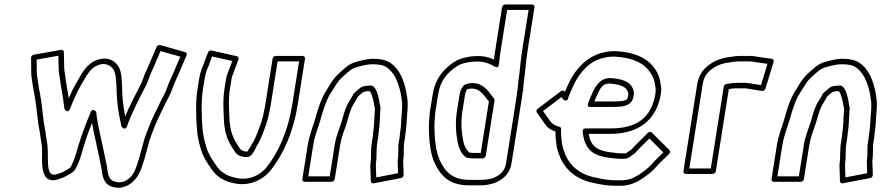

<svg xmlns="http://www.w3.org/2000/svg" viewBox="-20 -796 4044 877"><path d="M147.4 -523.9 246.7 -541.5 248 -481.9C248.1 -465 251.5 -454.7 253.4 -438.7C258.3 -394 268.6 -354.5 272.8 -309C272.8 -308.7 272.9 -308.3 272.9 -308.1C273.7 -303.9 274.5 -300 275.3 -296.4C275.3 -296.4 290.6 -276.6 299.3 -298C315.9 -338.5 331.6 -376.2 350 -407.1C375.5 -450.6 391.6 -485.8 429.9 -499.3C470.2 -513.4 498.5 -489 505.5 -461.2C513.4 -430.6 511.3 -382.3 514.7 -340C518.8 -295.3 526.3 -255.3 535.7 -216.4C535.7 -216.4 552.3 -197.4 559.9 -218.6C583.5 -284.4 611.6 -336.7 641.1 -394.4C656.5 -421.1 662.8 -451 673.4 -470.8C679.6 -483.5 687.5 -503.2 692.6 -514.7L713 -562.7L803.7 -537.2L783.5 -490.2C778 -476.6 768.4 -453.1 762.2 -441.4C762 -441.1 761.8 -440.7 761.7 -440.4L755.5 -426.4C744.6 -401.9 740.2 -382.7 728.5 -361.4C718 -340.9 710.7 -328.4 700.3 -304.6L681.2 -265.9C669.2 -240.4 648.7 -189.4 638.9 -159.1C638.8 -158.9 638.7 -158.6 638.7 -158.4C626.1 -112.5 611.5 -51.7 595.6 -16.5C579.2 19.7 543.3 48.4 499.2 31.7C481.3 24.9 474.8 7.9 470.8 -17.1C469.8 -36.1 464.4 -52.3 461.6 -68.1L456.5 -93.2C443.8 -157.3 426.8 -219 419.2 -285.3C419.2 -285.3 403.2 -304.4 395.1 -285.2C374 -235.2 355.9 -189.2 338.6 -132.7C325.5 -87.3 318 -59.2 301.5 -31.3C284.8 -17.8 259.8 -5.3 237.7 0.4C186.9 13.6 202.9 -62.6 197.1 -126C196.4 -142.9 192.7 -155 191 -170.3C188.6 -191.2 184.1 -215.5 180.3 -235.8C174.6 -280.1 170.4 -328.4 162.4 -370.3C157.1 -393.2 154.8 -415.5 151.1 -437C149.4 -446.4 148.4 -456.2 148 -465.3ZM134.3 -546.3C128.2 -545.2 121.8 -539 121.9 -531.9L122.7 -460.7C123.1 -449.8 124.2 -439.6 126.1 -429C129.6 -409.1 132.1 -385.2 137.6 -361.7C145.1 -322.5 149.6 -272.1 155.2 -228.6C155.2 -228.4 155.3 -228.1 155.3 -227.9C159.3 -207.1 163.6 -183.5 165.9 -163.7C167.8 -145.8 171.2 -135.4 171.8 -120.5C171.8 -120.4 171.9 -120.2 171.9 -120C175.6 -78.9 153.5 47 240.4 24.6C267.9 17.4 298.4 2 318.2 -15.2C319.3 -16.1 320.6 -17.5 321.4 -18.9C342.1 -52.9 349.8 -84.1 362.9 -129.3C374.7 -168 386.2 -199.7 400.3 -235.2C408.8 -185.1 421.9 -134 431.7 -84.8L436.7 -59.9C439.7 -42.7 445 -25.3 445.6 -11.5C445.6 -11.2 445.6 -10.7 445.7 -10.3C449.8 16.6 458 44.3 487 55.3C546.9 77.9 598 35.8 618.5 -9.5C636.5 -49.2 650.2 -108.5 663 -155.3C672 -182.8 692.9 -235.2 703.8 -258.1L722.9 -297.1C723 -297.2 723.1 -297.5 723.2 -297.7C733.2 -320.5 739.9 -332 750.6 -352.6C764 -377.3 769 -398.2 778.5 -419.6L784.5 -433.1C791.4 -446.3 801.5 -471 806.7 -483.9L832 -542.7C834.9 -549.4 831.9 -556.3 825.6 -558.1L711.7 -590.1C705.4 -591.9 697.8 -587.8 695 -581.2L669.5 -521.3C664.5 -510 655.8 -488.8 651.1 -479.2C638.3 -455.2 630.8 -423.2 619.5 -403.9C619.4 -403.8 619.2 -403.4 619.1 -403.2C595.4 -356.8 573 -315.1 551.9 -264.1C546.9 -289.1 542.6 -317.3 539.9 -346C536.7 -385.9 539.4 -434.9 530.1 -470.8C520.8 -507.4 481.8 -542.7 424.9 -522.7C372.4 -504.3 351.7 -456.4 328.6 -417C315.7 -395.3 305.6 -373.9 294.1 -347.4C289.2 -380.2 282.1 -412.6 278.6 -445.3C276.4 -463.9 273.4 -472.5 273.3 -486.1L271.7 -558.2C271.6 -565 265.7 -569.5 258.8 -568.3Z M948.8 -538.1 1041.1 -517.4C1033 -495.9 1025.5 -475.9 1018.1 -456.1C1014.9 -448.4 1013.6 -442.6 1012.2 -434L1005.4 -391C996.7 -335.7 1001.5 -281.4 1003.4 -237.3C1007.3 -187.7 1020.5 -151.4 1043.1 -117.9L1052.5 -104.6C1059 -91.1 1072.1 -84.4 1085.8 -80.9C1086.1 -80.8 1086.5 -80.7 1086.7 -80.7L1098.4 -78.7C1099 -78.6 1099.9 -78.5 1100.4 -78.5C1104.1 -78.5 1108.3 -78.9 1113.4 -79.6C1131.7 -79.6 1149.5 -122.9 1151.7 -127.2C1173.8 -161.1 1184.7 -199 1198.7 -236.4C1198.8 -236.6 1198.9 -237 1198.9 -237.2C1204.2 -254.8 1208.9 -274.2 1211.8 -292.5C1214.1 -302.4 1215.6 -310 1217 -319L1248.1 -515.5H1346.1L1315 -319C1295.9 -198.2 1253 -101 1195.2 -28.9C1167.7 3.7 1115.1 31.4 1055.5 15.9C1055.3 15.8 1054.9 15.7 1054.8 15.7C1013.8 8 985.1 -13 967.1 -41C947.5 -69 933.2 -89.6 922.1 -124.2C913.5 -155.9 906.9 -178.4 904.4 -215.7C901.1 -266.2 897.9 -331.1 907.4 -391L914.2 -434C916.7 -449.7 920.6 -464.8 924.6 -476.1L930.6 -489.6C930.7 -489.8 930.8 -490.2 930.9 -490.4ZM946.2 -565.2C939.7 -566.7 932.3 -562.3 929.8 -555.6L907.4 -496L901.4 -482.4C901.3 -482.2 901.1 -481.8 901 -481.5C895.9 -467.1 892 -451.3 889.2 -434L882.4 -391C872.4 -327.5 875.9 -261.1 879.1 -210.3C881.8 -170.3 888.9 -146.2 897.6 -113.8C910 -75.5 926.2 -52.3 945.3 -25C965.7 6.7 998.5 31.1 1046 40.2C1115.4 57.7 1178.9 26.4 1213.8 -15.1C1276 -92.7 1320.3 -194.3 1340 -319L1373.1 -528C1374 -533.4 1370.2 -540.5 1362.6 -540.5H1239.6C1234.2 -540.5 1226.3 -535.6 1225.1 -528L1192 -319C1190.7 -310.7 1189.1 -302.3 1187.1 -294C1187 -293.7 1187 -293.3 1186.9 -293C1184 -274.9 1180.2 -259 1174.9 -241.2C1160.8 -203.1 1149.4 -166.1 1130.6 -137.6C1130.4 -137.2 1129.9 -136.5 1129.7 -136C1127.4 -131.3 1116.2 -112.2 1109.7 -103.9C1109.1 -103.8 1106.4 -103.6 1105.3 -103.5L1095.2 -105.2C1085.4 -108 1077.9 -113 1075.5 -118.4C1075.3 -118.9 1074.9 -119.6 1074.5 -120.1L1064.8 -134.1C1044.3 -164.4 1032.3 -197.3 1028.6 -242.7C1026.8 -286.6 1022.3 -339.9 1030.4 -391L1037.2 -434C1038.4 -441.3 1039.9 -446.7 1041.2 -449.6C1041.3 -449.8 1041.5 -450.1 1041.6 -450.4C1050.8 -475.1 1060 -499.7 1069.3 -524.3C1071.6 -530.5 1068.8 -537.7 1062.1 -539.2Z M1654.2 -403.9C1648.7 -402.6 1635.3 -404.1 1620.7 -390.7C1615.6 -386.6 1606.9 -379 1604.7 -376.9C1592.3 -367.6 1592.3 -361.7 1590.4 -358.3C1585.1 -350.1 1582.1 -345 1579.2 -339.7L1568.6 -322.1C1568.4 -321.7 1568.1 -321.2 1568 -321C1554.5 -293.6 1546.7 -262.5 1539 -235.9C1527.5 -201.6 1514.7 -171.9 1508.6 -133L1486 9.5H1388L1410.6 -133C1417 -173.8 1432.7 -211 1443.9 -249.4C1455.4 -291 1468.4 -332.8 1485.8 -362.7C1506.6 -394.5 1520.8 -423.9 1543 -443.2C1543.3 -443.4 1543.6 -443.7 1543.8 -443.9C1548 -448 1560.5 -459.1 1569.8 -467.2C1580.5 -476.4 1594.1 -485.4 1608.7 -488.9C1631.8 -495.2 1655.7 -502.5 1679.6 -502.5C1730.8 -502.5 1747.6 -492.8 1770 -466.2C1796.6 -434.6 1811.8 -378.5 1816.6 -327.3C1817 -316.7 1816.9 -307.1 1816.4 -295.8L1814.3 -270C1812 -242.1 1812.2 -219 1807.8 -191C1807.7 -190.7 1807.7 -190.4 1807.6 -190.2C1806.8 -180.4 1805.7 -171.7 1804.5 -164L1799.7 -134C1799.6 -133.2 1799.6 -132.2 1799.6 -131.6C1799.8 -125.4 1799.7 -118.6 1799.1 -111C1799.1 -110.7 1799.1 -110.3 1799.1 -110.1L1798.9 -90.2C1798.8 -81.4 1798.1 -73.3 1797 -66L1796.3 -62C1796.2 -61.2 1796.2 -60.2 1796.2 -59.6L1798.1 -4.8L1698.7 14.3L1696.8 -41.1C1696.9 -48.6 1697.6 -57.4 1699 -66C1699.5 -69.6 1699.7 -73.7 1699.7 -78L1699.9 -97.6C1700.6 -113.3 1700.4 -125.9 1703 -142L1706.5 -164C1707.7 -172 1708.8 -181.6 1709.5 -189.5C1715.3 -226.5 1714.4 -255.9 1717 -287.4C1719.3 -303 1717.1 -311.2 1714.7 -321.1C1711.4 -343.8 1705 -377.2 1690.9 -395.4C1680.9 -409.8 1664.8 -404.5 1664.1 -404.5H1658.1C1656.8 -404.5 1655.2 -404.2 1654.2 -403.9ZM1655.7 -379.5H1660.1C1662.1 -379.5 1665.5 -379.6 1669.4 -379C1679.2 -366.8 1686.6 -334.9 1689.7 -313.4C1689.7 -313.2 1689.8 -312.7 1689.9 -312.4C1692.7 -300.8 1693.7 -297.9 1692 -287C1691.9 -286.8 1691.9 -286.4 1691.8 -286.1C1688.9 -251.7 1689.8 -222.6 1684.4 -189C1684.4 -188.8 1684.3 -188.3 1684.3 -188C1683.6 -179.7 1682.7 -171.7 1681.5 -164L1678 -142C1675 -123.3 1675.3 -110.2 1674.6 -94.4L1674.4 -74C1674.4 -70.3 1674.2 -67.7 1674 -66C1672.4 -55.9 1671.6 -46.7 1671.5 -36.9L1673.8 31.3C1674 38.2 1680 42.6 1686.9 41.3L1811.7 17.3C1817.9 16.1 1824.1 9.6 1823.9 2.6L1821.5 -63.2L1822 -66C1823.3 -74.7 1824.1 -83.9 1824.2 -93.8L1824.4 -113.4C1824.9 -120.7 1825.2 -127.1 1824.9 -135.2L1829.5 -164C1830.8 -172.5 1831.7 -180 1832.8 -191.4C1837.4 -221 1837.4 -245.5 1839.5 -272L1841.7 -298.2C1842.3 -311 1842.4 -321.9 1841.9 -332.5C1841.9 -332.6 1841.9 -332.9 1841.9 -333C1836.9 -387.4 1821.6 -446.9 1790.5 -483.8C1765.2 -513.8 1739 -527.5 1683.5 -527.5C1655 -527.5 1627.4 -518.9 1606 -513.1C1585.6 -508.2 1567.6 -495.8 1555 -484.8C1545.4 -476.6 1533.9 -466.5 1527.8 -460.5C1499.8 -435.9 1483.3 -401.5 1465 -373.6C1464.9 -373.4 1464.7 -373.1 1464.6 -372.9C1444 -338 1431.1 -294.1 1419.6 -252.6C1409.2 -216.8 1392.6 -177.7 1385.6 -133L1361 22C1360.2 27.4 1364 34.5 1371.5 34.5H1494.5C1499.9 34.5 1507.8 29.6 1509 22L1533.6 -133C1539.1 -168.2 1551.4 -197 1563.1 -232.1C1571.4 -260.4 1578.4 -288.1 1590.2 -312.5L1600.7 -329.9C1600.8 -330.1 1600.9 -330.4 1601.1 -330.6C1603.6 -335.4 1607 -341 1611.2 -347.4C1611.3 -347.6 1611.5 -347.9 1611.6 -348.1C1613.9 -352 1614.9 -354.2 1616.3 -356.6C1617.3 -357.2 1618.5 -358.1 1619.5 -359C1622.6 -362.2 1628.9 -367.7 1637.8 -374.8C1638.6 -375.5 1637.5 -374.5 1638.3 -375.2C1641.1 -376.1 1651.1 -378.4 1655.7 -379.5Z M2364.2 -560C2357.1 -515.1 2354.5 -467 2347.7 -424C2347.6 -423.7 2347.6 -423.4 2347.6 -423.2L2344.8 -393.6L2343.6 -386C2343.5 -385.2 2343.5 -383.9 2343.5 -383.5C2343.1 -382.3 2342.8 -381.1 2342.8 -380.4C2341.2 -366.6 2339.5 -353.8 2337.7 -342L2291.3 -49C2283.6 -0.4 2237.6 25.5 2179 25.5H2125C2043.3 25.5 2011.5 -14.3 1987.4 -67.4C1973.8 -98.8 1967.1 -142.3 1965.3 -183.1C1965.6 -204.4 1963.3 -218.3 1964.8 -236C1966.2 -254.4 1966.6 -271.9 1969.7 -292L1981.2 -364C1990.2 -421.1 2015 -454.1 2050.6 -481.7C2075.9 -501.5 2090.9 -506.6 2125.4 -512.7C2132.2 -513.9 2139.2 -514.5 2146.5 -514.5C2146.8 -514.5 2147.2 -514.5 2147.5 -514.5C2186.2 -517.5 2216.6 -506.1 2238.7 -492.1C2238.7 -492.1 2257.1 -479.7 2259.3 -503.8C2261.1 -523.6 2263.4 -542.3 2266.2 -560L2296.4 -750.5H2394.4ZM2389.2 -560 2421.3 -763C2422.2 -768.4 2418.4 -775.5 2410.8 -775.5H2287.8C2282.5 -775.5 2274.5 -770.6 2273.3 -763L2241.2 -560C2239.3 -548.3 2237.8 -536.8 2236.3 -523.9C2213.6 -534.5 2186.1 -542 2150 -539.5C2142.4 -539.4 2132.9 -538.7 2124.9 -537.3C2089 -531 2066 -523.1 2036.9 -500.3C1996.6 -469.1 1966.2 -427.7 1956.2 -364L1944.7 -292C1941.3 -270 1940.9 -251.2 1939.6 -234C1937.8 -213.5 1940.3 -196.7 1940 -179.2C1940 -179.1 1940 -178.8 1940 -178.5C1941.8 -135.1 1948.5 -90.3 1963.9 -54.6C1989.6 2.1 2028.7 50.5 2121 50.5H2175C2239.3 50.5 2305.4 19.3 2316.3 -49L2362.7 -342C2364.4 -352.9 2365.8 -363.6 2367.4 -376.6C2369.8 -379.8 2371.4 -384.9 2369.2 -389.8L2369.9 -394C2369.9 -394.2 2370 -394.6 2370 -394.8L2372.7 -424.4C2379.6 -468.3 2382.4 -517.1 2389.2 -560ZM2084 -382C2083.6 -379.5 2080.6 -373 2079.2 -364L2067.4 -290C2058.6 -234.5 2062.6 -187.1 2071 -143.9C2075 -120.8 2085.8 -97.5 2101.4 -83.2C2106.4 -78.7 2114 -73.9 2124 -73.5C2130.8 -72.8 2135.3 -72.5 2140.5 -72.5H2184.5C2192 -72.5 2198.1 -79.6 2199 -85L2238.9 -337C2239.4 -340.2 2238.3 -343.7 2236.8 -345.6L2224.3 -361.7C2220.2 -366.5 2216.4 -371.4 2212.1 -377.3C2212 -377.5 2211.8 -377.7 2211.7 -377.8L2204.1 -386.8C2203.8 -387.2 2203.5 -387.6 2203.2 -387.8C2187.9 -401.8 2170.5 -416.5 2136 -416.5C2124.9 -416.5 2116.4 -413.5 2114.5 -413.5C2111.1 -413.5 2107.3 -411.8 2105.1 -409.8C2103.4 -408.4 2099 -410.4 2088.4 -391.5C2088.4 -391.5 2088 -390.9 2085.6 -386.6C2084.8 -385.2 2084.2 -383.4 2084 -382ZM2108.5 -379.3C2108.8 -379.9 2111.2 -383.9 2112.2 -385.4C2112.6 -385.9 2112.8 -386.4 2113.3 -387.3C2113.3 -387.3 2113.4 -387.4 2115.5 -388.9C2121.2 -389.7 2128.3 -391.5 2132 -391.5C2158.5 -391.5 2169 -382.4 2184 -368.7L2191 -360.4C2195 -355 2199.9 -348.7 2203.6 -344.3L2213.1 -332.1L2175.9 -97.5H2144.4C2140.4 -97.5 2135.5 -97.8 2130 -98.4C2129.6 -98.5 2129 -98.5 2128.6 -98.5C2124.1 -98.5 2124.9 -98.4 2120.1 -102.8C2108.9 -113 2099.3 -132.6 2095.9 -152.1C2087.8 -194 2084.2 -237.8 2092.4 -290L2104.2 -364C2104.7 -367.5 2106.9 -372.3 2108.5 -379.3Z M2823.1 -309.9C2838.7 -313.6 2866.3 -320.4 2871.8 -348.9C2873.8 -355.8 2874.4 -359.2 2875.5 -366C2875.7 -367.7 2875.6 -369.7 2875.2 -371C2875.3 -371.9 2875.2 -372.9 2875.2 -373.4C2868.6 -425 2819.8 -435.2 2769.6 -439.5C2769.3 -439.5 2768.9 -439.5 2768.6 -439.5C2720.6 -439.5 2699.9 -402.6 2685.9 -371.7C2676.8 -352.6 2671.7 -338.8 2665.8 -322.5C2664.6 -319.1 2661.7 -307.5 2675.7 -307.5H2785.7C2797.2 -307.5 2812 -309.5 2820 -309.5C2821 -309.5 2822.3 -309.7 2823.1 -309.9ZM2822.4 -334.5C2813.1 -334.3 2797.7 -332.5 2789.7 -332.5H2695C2698.2 -340.8 2702.7 -351.9 2708.7 -364.3C2722.9 -395.8 2733.5 -414.1 2764.1 -414.5C2813.5 -410.2 2844.8 -401.1 2849.9 -367.8C2849.9 -367.8 2849.6 -368.8 2850.1 -363.5C2849.6 -360.8 2848.1 -354 2847.4 -352.1C2847.3 -351.6 2847 -350.7 2846.9 -350C2845.5 -340.7 2840.9 -339 2822.4 -334.5ZM2973.9 -368.7C2956.1 -256.4 2885.6 -209.5 2770.2 -209.5H2656.2C2654.4 -209.5 2640.1 -209.8 2641.6 -194C2646.4 -141.4 2667 -101 2717.7 -85.1C2742.3 -76.4 2769.3 -74.3 2795.8 -71.6C2800.4 -70.9 2806.1 -70.5 2811.2 -70.5H2830.2C2840.3 -70.5 2848.4 -74.1 2854.2 -77.6C2854.4 -77.7 2854.7 -77.9 2854.9 -78C2858 -80.1 2874.2 -91.1 2881.2 -97.2C2881.9 -97.7 2882.7 -98.6 2883.1 -99.1C2891.7 -109.5 2899 -116.6 2908.5 -125.9L2946.2 -163.3L3010.1 -99.7C2990.4 -80.6 2971.9 -63.4 2953.4 -42.2C2942.2 -28.9 2914 -8.4 2897.2 2.9C2874.3 17.2 2850.2 27.5 2818.6 27.5H2794.6C2760.1 27.5 2732.8 22.4 2702.9 15.7C2628.3 2.2 2578.4 -41.2 2558.1 -100.6C2558.1 -100.8 2558 -101 2557.9 -101.1C2546.6 -129 2543.2 -159 2542.5 -197.3C2542.4 -200.2 2542.6 -202.4 2543 -205C2543.9 -210.9 2540.3 -216 2535.1 -217.2C2514.4 -222 2501.4 -230.4 2491.3 -245.1L2460.4 -288.7L2544.7 -352.6L2552.8 -341.6C2552.8 -341.6 2572.1 -325.8 2575.9 -350L2576.2 -351.6C2590.2 -387.8 2606.8 -425.1 2625.5 -451.9C2662.8 -503 2709.4 -537.2 2786.8 -537.5C2867.5 -533.4 2921.6 -508.8 2950.9 -463.9C2962.1 -448.4 2969.9 -428.1 2972.4 -406.7C2972.4 -406.2 2972.5 -405.6 2972.6 -405.2C2975.1 -395.6 2975.6 -383.7 2973.9 -368.7ZM2999 -369.3C3001 -386.1 3000.6 -400.7 2997.4 -414C2994.6 -437.6 2985.4 -462.4 2972.6 -480.1C2938.9 -531.5 2875.5 -558.5 2791.7 -562.5C2791.5 -562.5 2791.3 -562.5 2791.1 -562.5C2703.9 -562.5 2647.1 -521 2605.6 -464.1C2587.7 -438.4 2573.1 -407.4 2560.5 -376.7L2559.2 -378.4C2555.5 -383.3 2547.7 -383.9 2542 -379.5L2436.3 -299.5C2430.3 -295 2428.6 -286.9 2432.2 -281.8L2469.7 -228.9C2481 -212.4 2496.7 -201.3 2517.2 -195.1C2517.2 -195.1 2517.2 -194 2517.2 -192.7C2517.9 -153.9 2521.1 -121.6 2534.1 -89.1C2557 -23.1 2613.3 25.6 2694.2 40.3C2723.6 46.8 2753.8 52.5 2790.7 52.5H2814.7C2852.6 52.5 2883.4 39 2908.7 23.1C2927 10.9 2955.9 -9.3 2971.6 -27.8C2991.1 -50.2 3013.9 -70.8 3036.2 -92.9C3041 -97.6 3042.3 -105.8 3037.6 -110.5L2957.3 -190.5C2952.8 -195 2944.6 -194.3 2939.4 -189.1L2892 -142.1C2882.9 -133.1 2876.2 -126.8 2865.4 -114.1C2862.2 -111.4 2845.9 -99.9 2843.3 -98.2C2839.4 -95.9 2839.6 -95.5 2834.1 -95.5H2815.1C2810.9 -95.5 2807.4 -95.7 2802.8 -96.4C2774.6 -99.3 2750.9 -101.2 2729 -108.9C2692 -120.6 2675.5 -145 2668.8 -184.5H2766.2C2890.3 -184.5 2978.7 -241.1 2999 -369.3Z M3226.7 -26.5H3128.7L3189.3 -409C3195.1 -445.5 3208 -462.2 3229 -478.6C3259.3 -501.6 3285.1 -508.5 3331.7 -513.6C3331.9 -513.6 3332.2 -513.6 3332.4 -513.7C3339.9 -514.9 3347.3 -515.5 3354.6 -515.5H3403.6C3411.4 -515.5 3419.3 -514.6 3427.6 -512.8C3427.9 -512.7 3428.2 -512.7 3428.4 -512.6L3485.7 -504.4L3456 -407.3L3398.9 -416.3C3394.8 -417 3391.4 -417.5 3388.1 -417.5H3339.1C3329.1 -417.5 3320.5 -415.3 3313 -414.4L3298.5 -412.4C3292.3 -411.5 3286.8 -406 3285.9 -400ZM3235.2 -1.5C3240.6 -1.5 3248.5 -6.4 3249.7 -14L3309.1 -389.2L3312.4 -389.6C3321.5 -390.7 3329.5 -392.5 3335.2 -392.5H3384.2C3384.9 -392.5 3387.4 -392.3 3391 -391.7L3460.4 -380.6C3467.1 -379.6 3474.3 -384.5 3476.3 -391.2L3513.6 -513.2C3515.8 -520.1 3511.8 -526.4 3505.3 -527.4L3436.3 -537.3C3427.4 -539.2 3417 -540.5 3407.6 -540.5H3358.6C3349.8 -540.5 3342.9 -540 3332.5 -538.4C3285.2 -533.1 3251.6 -524.8 3215.5 -497.4C3189.4 -477.1 3171 -451.5 3164.3 -409L3101.7 -14C3100.9 -8.6 3104.7 -1.5 3112.2 -1.5Z M3797.2 -403.9C3791.7 -402.6 3778.3 -404.1 3763.7 -390.7C3758.6 -386.6 3749.9 -379 3747.7 -376.9C3735.3 -367.6 3735.3 -361.7 3733.4 -358.3C3728.1 -350.1 3725.1 -345 3722.2 -339.7L3711.6 -322.1C3711.4 -321.7 3711.1 -321.2 3711 -321C3697.5 -293.6 3689.7 -262.5 3682 -235.9C3670.5 -201.6 3657.7 -171.9 3651.6 -133L3629 9.5H3531L3553.6 -133C3560 -173.8 3575.7 -211 3586.9 -249.4C3598.4 -291 3611.4 -332.8 3628.8 -362.7C3649.6 -394.5 3663.8 -423.9 3686 -443.2C3686.3 -443.4 3686.6 -443.7 3686.8 -443.9C3691 -448 3703.5 -459.1 3712.8 -467.2C3723.5 -476.4 3737.1 -485.4 3751.7 -488.9C3774.8 -495.2 3798.7 -502.5 3822.6 -502.5C3873.8 -502.5 3890.6 -492.8 3913 -466.2C3939.6 -434.6 3954.8 -378.5 3959.6 -327.3C3960 -316.7 3959.9 -307.1 3959.4 -295.8L3957.3 -270C3955 -242.1 3955.2 -219 3950.8 -191C3950.7 -190.7 3950.7 -190.4 3950.6 -190.2C3949.8 -180.4 3948.7 -171.7 3947.5 -164L3942.7 -134C3942.6 -133.2 3942.6 -132.2 3942.6 -131.6C3942.8 -125.4 3942.7 -118.6 3942.1 -111C3942.1 -110.7 3942.1 -110.3 3942.1 -110.1L3941.9 -90.2C3941.8 -81.4 3941.1 -73.3 3940 -66L3939.3 -62C3939.2 -61.2 3939.2 -60.2 3939.2 -59.6L3941.1 -4.8L3841.7 14.3L3839.8 -41.1C3839.9 -48.6 3840.6 -57.4 3842 -66C3842.5 -69.6 3842.7 -73.7 3842.7 -78L3842.9 -97.6C3843.6 -113.3 3843.4 -125.9 3846 -142L3849.5 -164C3850.7 -172 3851.8 -181.6 3852.5 -189.5C3858.3 -226.5 3857.4 -255.9 3860 -287.4C3862.3 -303 3860.1 -311.2 3857.7 -321.1C3854.4 -343.8 3848 -377.2 3833.9 -395.4C3823.9 -409.8 3807.8 -404.5 3807.1 -404.5H3801.1C3799.8 -404.5 3798.2 -404.2 3797.2 -403.9ZM3798.7 -379.5H3803.1C3805.1 -379.5 3808.5 -379.6 3812.4 -379C3822.2 -366.8 3829.6 -334.9 3832.7 -313.4C3832.7 -313.2 3832.8 -312.7 3832.9 -312.4C3835.7 -300.8 3836.7 -297.9 3835 -287C3834.9 -286.8 3834.9 -286.4 3834.8 -286.1C3831.9 -251.7 3832.8 -222.6 3827.4 -189C3827.4 -188.8 3827.3 -188.3 3827.3 -188C3826.6 -179.7 3825.7 -171.7 3824.5 -164L3821 -142C3818 -123.3 3818.3 -110.2 3817.6 -94.4L3817.4 -74C3817.4 -70.3 3817.2 -67.7 3817 -66C3815.4 -55.9 3814.6 -46.7 3814.5 -36.9L3816.8 31.3C3817 38.2 3823 42.6 3829.9 41.3L3954.7 17.3C3960.9 16.1 3967.1 9.6 3966.9 2.6L3964.5 -63.2L3965 -66C3966.3 -74.7 3967.1 -83.9 3967.2 -93.8L3967.4 -113.4C3967.9 -120.7 3968.2 -127.1 3967.9 -135.2L3972.5 -164C3973.8 -172.5 3974.7 -180 3975.8 -191.4C3980.4 -221 3980.4 -245.5 3982.5 -272L3984.7 -298.2C3985.3 -311 3985.4 -321.9 3984.9 -332.5C3984.9 -332.6 3984.9 -332.9 3984.9 -333C3979.9 -387.4 3964.6 -446.9 3933.5 -483.8C3908.2 -513.8 3882 -527.5 3826.5 -527.5C3798 -527.5 3770.4 -518.9 3749 -513.1C3728.6 -508.2 3710.6 -495.8 3698 -484.8C3688.4 -476.6 3676.9 -466.5 3670.8 -460.5C3642.8 -435.9 3626.3 -401.5 3608 -373.6C3607.9 -373.4 3607.7 -373.1 3607.6 -372.9C3587 -338 3574.1 -294.1 3562.6 -252.6C3552.2 -216.8 3535.6 -177.7 3528.6 -133L3504 22C3503.2 27.4 3507 34.5 3514.5 34.5H3637.5C3642.9 34.5 3650.8 29.6 3652 22L3676.6 -133C3682.1 -168.2 3694.4 -197 3706.1 -232.1C3714.4 -260.4 3721.4 -288.1 3733.2 -312.5L3743.7 -329.9C3743.8 -330.1 3743.9 -330.4 3744.1 -330.6C3746.6 -335.4 3750 -341 3754.2 -347.4C3754.3 -347.6 3754.5 -347.9 3754.6 -348.1C3756.9 -352 3757.9 -354.2 3759.3 -356.6C3760.3 -357.2 3761.5 -358.1 3762.5 -359C3765.6 -362.2 3771.9 -367.7 3780.8 -374.8C3781.6 -375.5 3780.5 -374.5 3781.3 -375.2C3784.1 -376.1 3794.1 -378.4 3798.7 -379.5Z"/></svg>

Font: Tape
Style: Regular
Weight: 500
Foundry: Cannot Into Space Fonts
Version: Version 0.97